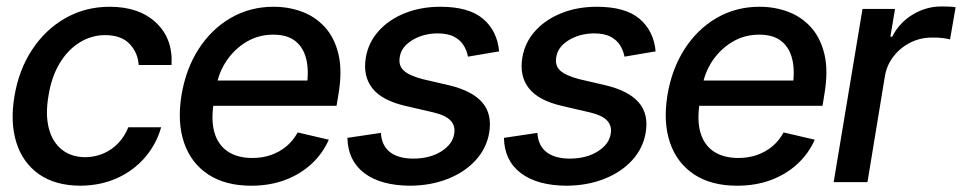

<svg xmlns="http://www.w3.org/2000/svg" viewBox="-20 -574 3031 605"><path d="M232.9 11.2Q153.8 10.7 102.8 -25.1Q51.8 -61 31.7 -124.5Q11.7 -188 25.4 -270Q39.1 -353.5 81.1 -417.2Q123 -481 186 -516.8Q249 -552.7 325.7 -552.7Q418.5 -552.7 471.9 -502.4Q525.4 -452.1 520.5 -369.1H417Q414.6 -407.7 388.7 -435.3Q362.8 -462.9 312 -463.4Q268.1 -463.4 230.5 -439.9Q192.9 -416.5 167.5 -373.8Q142.1 -331.1 132.8 -272.5Q122.6 -213.4 133.8 -169.9Q145 -126.5 174.6 -102.8Q204.1 -79.1 249 -78.6Q279.3 -79.1 305.7 -90.3Q332 -101.6 352.3 -122.6Q372.6 -143.6 384.3 -172.9H487.8Q472.7 -119.6 437 -78.1Q401.4 -36.6 349.4 -12.9Q297.4 10.7 232.9 11.2Z M771.5 11.2Q689.9 11.2 636 -24.4Q582 -60.1 560.1 -124Q538.1 -188 551.8 -273.4Q565.4 -356.4 605.7 -419.2Q646 -481.9 706.8 -517.3Q767.6 -552.7 842.3 -552.7Q889.6 -552.7 931.6 -537.1Q973.6 -521.5 1003.9 -488.3Q1034.2 -455.1 1046.6 -402.8Q1059.1 -350.6 1046.4 -276.4L1040.5 -240.7H606.4L619.6 -320.3H999.5L945.3 -295.9Q954.1 -346.7 945.8 -384.5Q937.5 -422.4 911.9 -443.6Q886.2 -464.8 841.3 -464.8Q794.4 -464.8 756.6 -442.1Q718.8 -419.4 694.1 -382.8Q669.4 -346.2 662.1 -303.2L653.3 -249Q644.5 -193.4 656.2 -154.8Q668 -116.2 698.5 -96.2Q729 -76.2 775.4 -76.2Q807.1 -76.2 834.2 -85.7Q861.3 -95.2 882.6 -113Q903.8 -130.9 918 -156.7L1016.1 -133.8Q996.6 -89.8 961.4 -57.4Q926.3 -24.9 878.2 -6.8Q830.1 11.2 771.5 11.2Z M1552.7 -412.1 1454.6 -395.5Q1451.2 -414.1 1441.2 -430.7Q1431.2 -447.3 1411.4 -458Q1391.6 -468.8 1358.4 -468.8Q1313 -468.3 1278.8 -447.3Q1244.6 -426.3 1239.7 -394.5Q1234.9 -367.7 1252 -351.8Q1269 -335.9 1311.5 -324.7L1395.5 -305.2Q1468.3 -287.6 1499.8 -251Q1531.2 -214.4 1521.5 -155.8Q1513.2 -106.9 1479 -69.3Q1444.8 -31.7 1391.4 -10.5Q1337.9 10.7 1272.5 11.2Q1179.7 10.7 1127.9 -28.6Q1076.2 -67.9 1074.7 -139.6L1180.2 -155.3Q1182.6 -115.2 1208.5 -95Q1234.4 -74.7 1280.8 -74.2Q1334.5 -74.2 1370.4 -96.9Q1406.2 -119.6 1411.1 -151.9Q1415.5 -177.2 1400.1 -193.8Q1384.8 -210.4 1346.2 -219.7L1257.8 -240.2Q1183.6 -257.3 1153.3 -295.9Q1123 -334.5 1132.8 -393.1Q1141.1 -440.9 1173.6 -476.8Q1206.1 -512.7 1256.3 -532.7Q1306.6 -552.7 1367.7 -552.7Q1457.5 -552.7 1502.2 -514.6Q1546.9 -476.6 1552.7 -412.1Z M2045.9 -412.1 1947.8 -395.5Q1944.3 -414.1 1934.3 -430.7Q1924.3 -447.3 1904.5 -458Q1884.8 -468.8 1851.6 -468.8Q1806.2 -468.3 1772 -447.3Q1737.8 -426.3 1732.9 -394.5Q1728 -367.7 1745.1 -351.8Q1762.2 -335.9 1804.7 -324.7L1888.7 -305.2Q1961.4 -287.6 1992.9 -251Q2024.4 -214.4 2014.6 -155.8Q2006.3 -106.9 1972.2 -69.3Q1938 -31.7 1884.5 -10.5Q1831.1 10.7 1765.6 11.2Q1672.9 10.7 1621.1 -28.6Q1569.3 -67.9 1567.9 -139.6L1673.3 -155.3Q1675.8 -115.2 1701.7 -95Q1727.5 -74.7 1773.9 -74.2Q1827.6 -74.2 1863.5 -96.9Q1899.4 -119.6 1904.3 -151.9Q1908.7 -177.2 1893.3 -193.8Q1877.9 -210.4 1839.4 -219.7L1751 -240.2Q1676.8 -257.3 1646.5 -295.9Q1616.2 -334.5 1626 -393.1Q1634.3 -440.9 1666.7 -476.8Q1699.2 -512.7 1749.5 -532.7Q1799.8 -552.7 1860.8 -552.7Q1950.7 -552.7 1995.4 -514.6Q2040 -476.6 2045.9 -412.1Z M2302.7 11.2Q2221.2 11.2 2167.2 -24.4Q2113.3 -60.1 2091.3 -124Q2069.3 -188 2083 -273.4Q2096.7 -356.4 2137 -419.2Q2177.2 -481.9 2238 -517.3Q2298.8 -552.7 2373.5 -552.7Q2420.9 -552.7 2462.9 -537.1Q2504.9 -521.5 2535.2 -488.3Q2565.4 -455.1 2577.9 -402.8Q2590.3 -350.6 2577.6 -276.4L2571.8 -240.7H2137.7L2150.9 -320.3H2530.8L2476.6 -295.9Q2485.4 -346.7 2477.1 -384.5Q2468.8 -422.4 2443.1 -443.6Q2417.5 -464.8 2372.6 -464.8Q2325.7 -464.8 2287.8 -442.1Q2250 -419.4 2225.3 -382.8Q2200.7 -346.2 2193.4 -303.2L2184.6 -249Q2175.8 -193.4 2187.5 -154.8Q2199.2 -116.2 2229.7 -96.2Q2260.3 -76.2 2306.6 -76.2Q2338.4 -76.2 2365.5 -85.7Q2392.6 -95.2 2413.8 -113Q2435.1 -130.9 2449.2 -156.7L2547.4 -133.8Q2527.8 -89.8 2492.7 -57.4Q2457.5 -24.9 2409.4 -6.8Q2361.3 11.2 2302.7 11.2Z M2606.9 0 2697.8 -545.9H2800.3L2785.6 -458.5H2791.5Q2813.5 -502.4 2856 -528.1Q2898.4 -553.7 2946.3 -553.7Q2956.5 -553.7 2969.5 -553.2Q2982.4 -552.7 2991.2 -551.3L2973.6 -449.7Q2967.8 -451.7 2951.7 -453.9Q2935.5 -456.1 2918.9 -455.6Q2881.3 -456.1 2849.4 -440.2Q2817.4 -424.3 2795.7 -396.5Q2773.9 -368.7 2768.1 -332.5L2713.4 0Z"/></svg>

Font: Inter Tight Medium
Style: Italic
Weight: 500
Italic angle: -9.39999°
Designer: Rasmus Andersson
Foundry: rsms
Version: Version 3.004